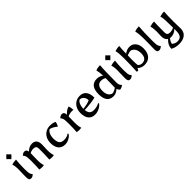

<svg xmlns="http://www.w3.org/2000/svg" viewBox="271 -1909 3395 3395"><g transform="rotate(-45 1968.5 -212.0)"><path d="M78 -73Q78 -110 80 -178Q82 -242 82 -272Q82 -313 77 -347.5Q72 -382 62 -397Q90 -408 115.5 -412.5Q141 -417 173 -417Q168 -388 164.5 -327.5Q161 -267 161 -192Q161 -137 164.5 -108Q168 -79 175.5 -62Q183 -45 200 -27Q184 -9 165 0Q146 9 131 9Q102 9 90 -9Q78 -27 78 -73ZM58 -542Q88 -579 119 -604Q147 -570 181 -542Q153 -508 119 -480Q92 -513 58 -542Z M340 0Q347 -100 347 -213Q347 -268 343.5 -297Q340 -326 332.5 -343Q325 -360 308 -378Q324 -397 342 -405.5Q360 -414 375 -414Q428 -414 436 -354Q462 -384 497.5 -401Q533 -418 570 -418Q687 -418 687 -280L685 -217Q682 -180 682 -150Q682 -47 703 0Q675 6 650 6Q624 6 590 0Q597 -121 597 -262Q597 -302 581 -319.5Q565 -337 528 -337Q473 -337 437 -314L436 -271Q433 -220 433 -150Q433 -45 453 0Q423 6 396 6Q375 6 340 0Z M810 -191Q810 -257 836.5 -308.5Q863 -360 911 -389Q959 -418 1020 -418Q1090 -418 1139 -394Q1139 -377 1129.5 -350.5Q1120 -324 1108 -305Q1068 -339 1032 -357.5Q996 -376 972 -376Q942 -359 922 -315.5Q902 -272 902 -220Q902 -134 929.5 -97Q957 -60 1021 -60Q1094 -60 1145 -97L1153 -80Q1124 -39 1076 -14Q1028 11 979 11Q898 11 854 -41.5Q810 -94 810 -191Z M1275 0Q1282 -100 1282 -213Q1282 -268 1278.5 -297Q1275 -326 1267.5 -343Q1260 -360 1243 -378Q1259 -396 1278 -405Q1297 -414 1312 -414Q1369 -414 1372 -340Q1398 -372 1427.5 -392.5Q1457 -413 1495 -423Q1502 -407 1507.5 -377Q1513 -347 1513 -322Q1501 -324 1479 -324Q1447 -324 1418 -316.5Q1389 -309 1371 -298L1370 -267Q1368 -201 1368 -150Q1368 -45 1388 0Q1358 6 1333 6Q1308 6 1275 0Z M1560 -191Q1560 -257 1586 -308.5Q1612 -360 1658.5 -389Q1705 -418 1765 -418Q1845 -418 1886.5 -365.5Q1928 -313 1928 -211Q1875 -198 1800 -188.5Q1725 -179 1652 -177Q1658 -116 1685.5 -88.5Q1713 -61 1766 -61Q1807 -61 1843.5 -70.5Q1880 -80 1906 -97L1913 -78Q1882 -38 1830.5 -13.5Q1779 11 1725 11Q1645 11 1602.5 -41.5Q1560 -94 1560 -191ZM1824 -251Q1823 -304 1793.5 -338Q1764 -372 1718 -372Q1687 -354 1668.5 -310Q1650 -266 1650 -209Q1700 -214 1748 -225.5Q1796 -237 1824 -251Z M2022 -200Q2022 -308 2064.5 -363Q2107 -418 2191 -418Q2257 -418 2312 -378Q2306 -478 2293 -527Q2322 -538 2347.5 -542.5Q2373 -547 2404 -547Q2392 -422 2392 -125Q2392 -90 2400 -69.5Q2408 -49 2431 -25Q2397 5 2351 11Q2324 -9 2313 -45Q2286 -18 2252.5 -3Q2219 12 2186 12Q2105 12 2063.5 -41.5Q2022 -95 2022 -200ZM2308 -81Q2308 -112 2310 -186Q2312 -268 2312 -315Q2273 -340 2220 -340Q2168 -340 2140 -303Q2112 -266 2112 -196Q2112 -127 2138 -86Q2164 -45 2211 -37Q2234 -40 2259.5 -52Q2285 -64 2308 -81Z M2553 -73Q2553 -110 2555 -178Q2557 -242 2557 -272Q2557 -313 2552 -347.5Q2547 -382 2537 -397Q2565 -408 2590.5 -412.5Q2616 -417 2648 -417Q2643 -388 2639.5 -327.5Q2636 -267 2636 -192Q2636 -137 2639.5 -108Q2643 -79 2650.5 -62Q2658 -45 2675 -27Q2659 -9 2640 0Q2621 9 2606 9Q2577 9 2565 -9Q2553 -27 2553 -73ZM2533 -542Q2563 -579 2594 -604Q2622 -570 2656 -542Q2628 -508 2594 -480Q2567 -513 2533 -542Z M2838 -42 2813 0Q2803 0 2781 -5Q2785 -52 2787.5 -155Q2790 -258 2790 -333Q2790 -472 2773 -527Q2822 -547 2884 -547Q2876 -484 2874 -364Q2933 -410 2999 -410Q3072 -410 3115.5 -356.5Q3159 -303 3159 -212Q3159 -105 3108 -48Q3057 9 2963 9Q2924 9 2891.5 -5Q2859 -19 2838 -42ZM3068 -178Q3068 -311 2974 -345Q2923 -345 2873 -320Q2871 -222 2871 -192Q2871 -111 2878 -75Q2913 -42 2954 -42Q3010 -42 3039 -76.5Q3068 -111 3068 -178Z M3280 -73Q3280 -104 3282 -172Q3284 -248 3284 -297Q3284 -458 3265 -527Q3293 -538 3318.5 -542.5Q3344 -547 3375 -547Q3363 -423 3363 -192Q3363 -138 3366.5 -108.5Q3370 -79 3378 -62Q3386 -45 3403 -27Q3387 -9 3368 0Q3349 9 3334 9Q3304 9 3292 -8.5Q3280 -26 3280 -73Z M3500 139Q3500 52 3582 -24Q3529 -54 3529 -147L3531 -196L3533 -255Q3533 -357 3515 -397Q3543 -408 3567 -412.5Q3591 -417 3625 -417Q3619 -359 3619 -154Q3619 -114 3635 -96.5Q3651 -79 3688 -79Q3746 -79 3786 -105L3784 -222Q3783 -238 3783 -257Q3783 -304 3778 -341Q3773 -378 3764 -397Q3813 -417 3875 -417Q3868 -336 3868 -167Q3868 -99 3870 -52.5Q3872 -6 3872 0Q3872 89 3815 134.5Q3758 180 3663 180Q3562 180 3500 139ZM3786 -24V-71Q3757 -41 3721.5 -25Q3686 -9 3646 -9Q3636 -9 3618 -11Q3578 37 3569 84Q3587 103 3614.5 114.5Q3642 126 3672 126Q3727 126 3756.5 92.5Q3786 59 3786 -24Z"/></g></svg>

Font: Mirza
Style: Regular
Weight: 400
Designer: Arabic design by Kourosh Beigpour, Latin design by Eduardo Tunni, engineering by Lasse Fister
Version: Version 1.0010g